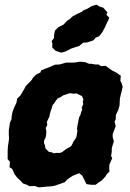

<svg xmlns="http://www.w3.org/2000/svg" viewBox="-20 -787 559 828"><path d="M206 16 180 18 148 21 129 15 106 16 99 11 79 4 69 -7 54 -21 42 -37 33 -58 21 -66 23 -89 13 -101V-120V-134L14 -155L17 -174L19 -190L18 -206V-226L23 -258L30 -274V-284L34 -305L43 -328L51 -344L54 -362L68 -375L76 -389L84 -402L91 -416L101 -426L116 -441L123 -453L137 -466L155 -475L157 -483L176 -491L192 -497L217 -508L237 -509L265 -517H299L325 -521L347 -519L364 -512H374L390 -509H405L415 -502L436 -503L452 -491L467 -481L482 -474L501 -460L499 -439L504 -429L509 -413L503 -387L497 -362L496 -342L495 -330L490 -313L480 -292L479 -272L474 -263L479 -243L466 -209V-196L471 -178L462 -148V-133L459 -114L464 -105L452 -78L451 -64L452 -47L441 -37L435 -26L419 -9L404 1L392 10H374L353 7L347 -5L335 -29L322 -40L311 -36L294 -29L271 -14L259 -1L233 8L219 13ZM211 -126 227 -128 236 -127 248 -131 258 -139 268 -146 276 -150 287 -157 293 -168 297 -177 307 -191 310 -199 314 -223 312 -231 314 -245 317 -260 319 -271 322 -283 327 -292 330 -304 335 -315 332 -322 339 -338 337 -348 340 -358 333 -373 320 -379 311 -384 297 -383 280 -385 266 -380 253 -376 241 -368 229 -363 221 -353 215 -343 207 -334 202 -317 198 -306 195 -295 193 -284 189 -276 182 -261 184 -248 177 -235 180 -220 179 -206 177 -195 170 -180V-168L174 -161L175 -152L177 -146L187 -136L191 -132L204 -130ZM244 -560 220 -568 205 -582 206 -598 203 -610 213 -623V-636L217 -655L232 -670L254 -681L271 -699L280 -704L294 -717L317 -729L333 -736L339 -742L356 -749L376 -761L396 -767L411 -758L425 -754L443 -734L439 -723L451 -711L448 -702L442 -690L432 -668L421 -648L408 -631L392 -624L383 -613L356 -604L339 -603L322 -589L288 -578L263 -565Z"/></svg>

Font: Winky Rough
Style: Bold Italic
Weight: 700
Italic angle: -8.97852°
Designer: Simon Atzbach
Foundry: typofactur
Version: Version 1.206; ttfautohint (v1.8.4.7-5d5b)